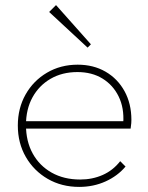

<svg xmlns="http://www.w3.org/2000/svg" viewBox="-20 -724 582 754"><path d="M291 10Q222 10 167.5 -21.5Q113 -53 81.5 -107.5Q50 -162 50 -231Q50 -299 80.5 -353Q111 -407 164.5 -438.5Q218 -470 285 -470Q347 -470 394.5 -442.5Q442 -415 469 -366Q496 -317 496 -253Q496 -249 495.5 -240.5Q495 -232 493 -219H72V-248H473L464 -241Q468 -300 446 -345Q424 -390 382.5 -415.5Q341 -441 284 -441Q224 -441 178.5 -414.5Q133 -388 107.5 -341.5Q82 -295 82 -233Q82 -169 108.5 -121Q135 -73 183 -46Q231 -19 295 -19Q343 -19 383.5 -37Q424 -55 452 -91L473 -70Q442 -33 394.5 -11.5Q347 10 291 10ZM324 -537 173 -677 200 -704 337 -550Z"/></svg>

Font: Outfit Thin Thin
Style: Regular
Weight: 250
Version: Version 1.100;gftools[0.9.27]